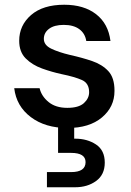

<svg xmlns="http://www.w3.org/2000/svg" viewBox="-20 -528 552 810"><path d="M265 12Q171 12 110 -34Q49 -80 40 -156H147Q155 -122 185 -97.5Q215 -73 264 -73Q312 -73 334 -93Q356 -113 356 -139Q356 -177 325.5 -190.5Q295 -204 241 -215Q199 -224 157.5 -239Q116 -254 88.5 -281.5Q61 -309 61 -356Q61 -421 111 -464.5Q161 -508 251 -508Q334 -508 385.5 -468Q437 -428 446 -355H344Q339 -387 314.5 -405Q290 -423 249 -423Q209 -423 187 -406.5Q165 -390 165 -364Q165 -338 195.5 -323Q226 -308 276 -296Q326 -285 368.5 -270.5Q411 -256 437 -228Q463 -200 463 -146Q463 -145 463 -144Q463 -77 410 -32.5Q357 12 265 12ZM178 262V198H280Q341 198 341 156Q341 117 280 117H225V-6H293V57Q295 57 297 57Q348 57 385 81.5Q422 106 422 158Q422 209 385.5 235.5Q349 262 297 262Z"/></svg>

Font: Ultramarine Medium
Style: Regular
Weight: 500
Designer: Colophon Foundry, Jonny Pinhorn
Foundry: Colophon Foundry
Version: Version 1.200; ttfautohint (v1.8.3)